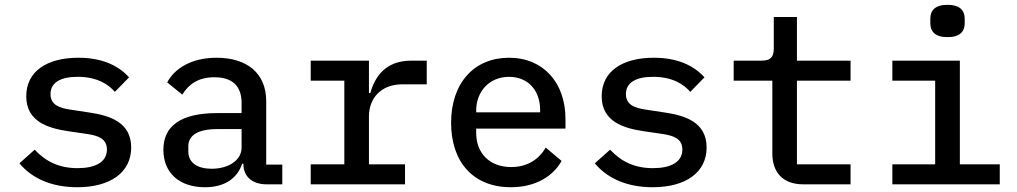

<svg xmlns="http://www.w3.org/2000/svg" viewBox="-20 -769 4241 801"><path d="M302.2 12.1C441.1 12.1 527.3 -50.1 527.3 -153.8C527.3 -261 434.3 -287.3 354 -299.4L272.7 -311.8C228.7 -318.5 190.7 -330.6 190.7 -376.8C190.7 -423.3 230.8 -448.5 303.3 -448.5C386.4 -448.5 433.2 -416.2 459.2 -385.7L518.5 -446.4C471.6 -497.9 402.7 -528.1 306.8 -528.1C177.2 -528.1 89.5 -472.3 89.5 -367.5C89.5 -260.3 183.2 -234 262.8 -221.9L344.5 -209.9C388.8 -203.1 426.1 -190.7 426.1 -145.2C426.1 -92 376.4 -67.5 303.6 -67.5C225.9 -67.5 170.8 -95.5 124.6 -144.5L61.1 -87.7C111.2 -27 192.1 12.1 302.2 12.1Z M1092.3 0H1157.7V-82.4H1090.6V-346.9C1090.6 -463.1 1011 -528.1 883.5 -528.1C775.2 -528.1 706.3 -480.5 677.6 -425.1L740.4 -374.3C767.8 -418.3 807.9 -446.7 874.3 -446.7C949.2 -446.7 987.9 -410.2 987.9 -339.5V-297.2H886.7C733.3 -297.2 661.6 -243.3 661.6 -143.8C661.6 -46.9 729.4 12.1 834.9 12.1C917.3 12.1 969.8 -24.5 990.4 -86.3H995.4V-84.5C995.4 -33.4 1031.6 0 1092.3 0ZM765.6 -137.4V-158C765.6 -204.5 805 -230.5 888.1 -230.5H987.9V-153.1C987.9 -101.6 935 -65 862.9 -65C803.3 -65 765.6 -90.2 765.6 -137.4Z M1276.3 0H1669.7V-83.5H1519.2V-283.4C1519.2 -357.2 1567.5 -417.3 1659.1 -417.3H1760.3V-516H1696C1589.8 -516 1544.7 -451.3 1524.9 -380.7H1519.2V-516H1276.3V-432.5H1416.5V-83.5H1276.3Z M2111.2 12.1C2215.9 12.1 2288.7 -35.2 2322.8 -97.7L2256.7 -153.4C2228 -103.3 2179 -72.1 2112.6 -72.1C2021.7 -72.1 1966.6 -131 1966.6 -213.8V-232.6H2339.1V-272.7C2339.1 -423.7 2247.2 -528.1 2103.3 -528.1C1958.5 -528.1 1861.9 -422.9 1861.9 -256.7C1861.9 -93 1954.5 12.1 2111.2 12.1ZM1966.6 -300.4V-307.5C1966.6 -389.6 2023.8 -448.5 2103.7 -448.5C2181.8 -448.5 2233.3 -393.1 2233.3 -310.4V-300.4Z M2702.8 12.1C2841.6 12.1 2927.9 -50.1 2927.9 -153.8C2927.9 -261 2834.9 -287.3 2754.6 -299.4L2673.3 -311.8C2629.3 -318.5 2591.3 -330.6 2591.3 -376.8C2591.3 -423.3 2631.4 -448.5 2703.8 -448.5C2786.9 -448.5 2833.8 -416.2 2859.7 -385.7L2919 -446.4C2872.2 -497.9 2803.3 -528.1 2707.4 -528.1C2577.8 -528.1 2490.1 -472.3 2490.1 -367.5C2490.1 -260.3 2583.8 -234 2663.4 -221.9L2745 -209.9C2789.4 -203.1 2826.7 -190.7 2826.7 -145.2C2826.7 -92 2777 -67.5 2704.2 -67.5C2626.4 -67.5 2571.4 -95.5 2525.2 -144.5L2461.6 -87.7C2511.7 -27 2592.7 12.1 2702.8 12.1Z M3330.6 0H3528.4V-83.5H3304.7V-432.5H3528.4V-516H3304.7V-698.2H3208.1V-567.5C3208.1 -529.1 3193.5 -516 3156.2 -516H3040.8V-432.5H3202.1V-128.2C3202.1 -53.3 3243.3 0 3330.6 0Z M3932.9 -614C3985.4 -614 4004.6 -638.8 4004.6 -671.5V-691.8C4004.6 -724.1 3985.4 -748.9 3932.9 -748.9C3880 -748.9 3861.2 -724.1 3861.2 -691.8V-671.5C3861.2 -638.8 3880 -614 3932.9 -614ZM3702.8 0H4150.9V-83.5H3984.4V-516H3702.8V-432.5H3881.4V-83.5H3702.8Z"/></svg>

Font: Margiela Mono Medium
Style: Regular
Weight: 500
Designer: Mike Abbink, Paul van der Laan, Pieter van Rosmalen
Foundry: Bold Monday
Version: Version 2.003 2021